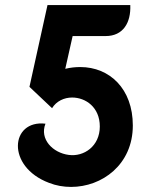

<svg xmlns="http://www.w3.org/2000/svg" viewBox="-20 -720 593 756"><path d="M96 -378 185 -294C202 -322 233 -336 264 -336C317 -336 373 -298 373 -222C373 -144 310 -102 251 -110C188 -118 135 -172 159 -233C21 -249 3 -64 173 0C201 11 230 16 260 16C381 16 503 -71 503 -226C503 -370 412 -456 296 -456C277 -456 257 -454 237 -449L266 -578H396C465 -578 496 -631 493 -700H167Z"/></svg>

Font: Mesarto
Style: Regular
Weight: 700
Designer: Mohamed Gaber
Foundry: Kief Type Foundry
Version: Version 2.020